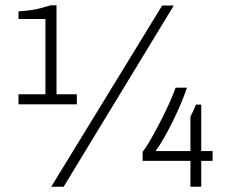

<svg xmlns="http://www.w3.org/2000/svg" viewBox="-20 -707 890 727"><path d="M194 -350H271V-312H50V-350H152V-635H50V-664Q83 -666 108.5 -670.5Q134 -675 172 -687H194ZM594 -686H638L221 0H174ZM569 -135H701V-265Q716 -295 722 -311H742V-135H785V-98H742V0H701V-98H520V-132Q538 -153 580.5 -233.5Q623 -314 645 -375H688Q667 -313 631.5 -242Q596 -171 569 -135Z"/></svg>

Font: Chivo Thin
Style: Regular
Weight: 100
Designer: Hector Gatti
Foundry: Omnibus-Type
Version: Version 1.007